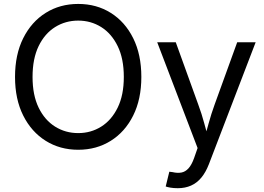

<svg xmlns="http://www.w3.org/2000/svg" viewBox="-20 -758 1355 985"><path d="M381.3 10.3Q287.6 10.3 214.4 -35.6Q141.1 -81.5 99.1 -165.3Q57.1 -249 57.1 -363.3Q57.1 -478 99.1 -562Q141.1 -646 214.4 -691.9Q287.6 -737.8 381.3 -737.8Q475.1 -737.8 548.3 -691.9Q621.6 -646 663.3 -562Q705.1 -478 705.1 -363.3Q705.1 -249 663.3 -165.3Q621.6 -81.5 548.3 -35.6Q475.1 10.3 381.3 10.3ZM381.3 -75.2Q446.3 -75.2 499.3 -108.4Q552.2 -141.6 583.7 -205.8Q615.2 -270 615.2 -363.3Q615.2 -457 583.7 -521.5Q552.2 -585.9 499.3 -619.1Q446.3 -652.3 381.3 -652.3Q315.9 -652.3 262.7 -619.1Q209.5 -585.9 178.2 -521.5Q147 -457 147 -363.3Q147 -270 178.2 -205.8Q209.5 -141.6 262.7 -108.4Q315.9 -75.2 381.3 -75.2ZM830.1 198.7 848.6 123 865.2 125Q890.1 130.9 910.4 127.2Q930.7 123.5 947 105.7Q963.4 87.9 976.1 51.8L993.7 1.5L786.6 -541H881.8L997.1 -221.7Q1015.1 -173.3 1027.8 -125.5Q1040.5 -77.6 1054.2 -32.7H1023.9Q1037.6 -77.6 1050.5 -125.5Q1063.5 -173.3 1081.1 -221.7L1196.8 -541H1291.5L1051.8 84Q1035.6 126 1012.9 153.3Q990.2 180.7 960 194.1Q929.7 207.5 892.1 207.5Q870.6 207.5 854.2 204.6Q837.9 201.7 830.1 198.7Z"/></svg>

Font: Inter 17pt
Style: Regular
Weight: 400
Version: Version 4.001;git-66647c0bb